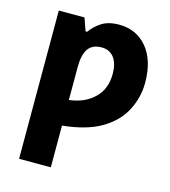

<svg xmlns="http://www.w3.org/2000/svg" viewBox="-117 -653 875 987"><g transform="rotate(15 320.5 -159.5)"><path d="M396 -559.1C357.4 -559.1 326.2 -551.3 302.2 -535.6C278.3 -520 259.3 -502 245.1 -481H236.8L212.9 -548.8H76.2V240.2H245.1V18.1C329.6 9.8 398.4 -9.8 450.7 -40.5C502.9 -71.3 541 -110.4 564.9 -156.7C588.9 -203.1 601.1 -252.4 601.1 -305.2C601.1 -384.3 582 -446.3 544.4 -491.7C506.8 -536.6 457 -559.1 396 -559.1ZM338.9 -422.9C398.9 -422.9 428.2 -375 428.2 -306.2C428.2 -252 411.6 -209 377.9 -176.8C344.2 -144 299.8 -124.5 245.1 -118.2V-292C245.1 -377.4 271 -422.9 338.9 -422.9Z"/></g></svg>

Font: Noto Reveo Sans
Style: Regular
Weight: 800
Designer: Monotype Design Team
Foundry: Monotype Imaging Inc.
Version: Version 2.007